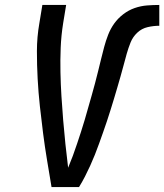

<svg xmlns="http://www.w3.org/2000/svg" viewBox="-20 -755 663 775"><path d="M188 0Q179 -54 170 -108Q161 -162 154 -216.5Q147 -271 141 -326Q135 -381 132 -436.5Q129 -492 129 -548.5Q129 -605 139 -662L151 -735H247L235 -662Q227 -612 225 -562.5Q223 -513 224 -464Q225 -415 228 -366.5Q231 -318 235 -270Q239 -222 244 -174Q249 -126 255 -78Q265 -102 274 -126Q283 -150 291 -174.5Q299 -199 307 -223Q315 -247 322 -271.5Q329 -296 336 -320.5Q343 -345 350 -369.5Q357 -394 363.5 -418.5Q370 -443 376 -467.5Q382 -492 388 -516.5Q394 -541 400.5 -565.5Q407 -590 416.5 -614.5Q426 -639 441 -660Q456 -681 477.5 -697.5Q499 -714 523.5 -722.5Q548 -731 573 -733Q598 -735 623 -735V-651Q600 -651 576 -645.5Q552 -640 534 -623Q516 -606 507 -583.5Q498 -561 491.5 -538Q485 -515 479 -492Q473 -469 466.5 -446.5Q460 -424 453.5 -401.5Q447 -379 440 -356Q433 -333 426 -310.5Q419 -288 411.5 -265.5Q404 -243 396 -220.5Q388 -198 380 -175.5Q372 -153 363 -130.5Q354 -108 344 -86Q334 -64 323 -42.5Q312 -21 299 0Z"/></svg>

Font: Iosevka Curly Medium Extended
Style: Italic
Weight: 500
Width: 7
Italic angle: -9°
Monospace: yes
Designer: Belleve Invis
Foundry: Belleve Invis
Version: Version 11.1.0; ttfautohint (v1.8.3)